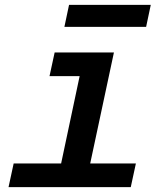

<svg xmlns="http://www.w3.org/2000/svg" viewBox="-20 -767 690 787"><path d="M210 0 327 -552H447L329 0ZM15 0 36 -97H537L516 0ZM183 -455 204 -552H387L366 -455ZM244 -657 263 -747H598L579 -657Z"/></svg>

Font: Azeret Mono Thin Medium
Style: Italic
Weight: 500
Italic angle: -12°
Version: Version 1.002